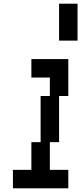

<svg xmlns="http://www.w3.org/2000/svg" viewBox="-20 -1020 440 1040"><path d="M250 -500H200V-250H150V-100H50V0H350V-100H250V-250H300V-500H350V-700H150V-600H250ZM300 -800H400V-1000H300Z"/></svg>

Font: LS-VG5000 Shifted
Style: Regular
Weight: 400
Designer: Justin Bihan, 2021
Foundry: Justin Bihan, 2021
Version: Version 1.000;Glyphs 3.1.2 (3151)